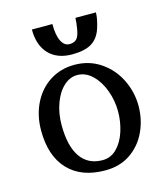

<svg xmlns="http://www.w3.org/2000/svg" viewBox="-106 -791 759 869"><g transform="rotate(-15 273.5 -357.0)"><path d="M424 -708H328Q328 -690 322.5 -657Q317 -624 305.5 -612Q294 -600 272 -600Q248 -600 234 -627.5Q220 -655 220 -708H124Q124 -634 163 -593Q202 -552 272 -552Q331 -552 363.5 -572Q396 -592 410 -635Q424 -678 424 -708ZM46 -255Q46 -136 107.5 -71Q169 -6 281 -6Q350 -6 399.5 -40Q449 -74 475 -130Q501 -186 501 -250Q501 -314 472.5 -372.5Q444 -431 390.5 -467.5Q337 -504 268 -504Q204 -504 153.5 -472Q103 -440 74.5 -383Q46 -326 46 -255ZM268 -456Q308 -456 339.5 -425Q371 -394 388 -346.5Q405 -299 405 -250Q405 -201 390.5 -156Q376 -111 348 -82.5Q320 -54 281 -54Q213 -54 177.5 -105.5Q142 -157 142 -255Q142 -310 159 -356.5Q176 -403 205 -429.5Q234 -456 268 -456Z"/></g></svg>

Font: LXGW Marker Gothic
Style: Regular
Weight: 400
Version: Version 1.001